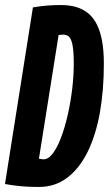

<svg xmlns="http://www.w3.org/2000/svg" viewBox="-35 -730 431 760"><path d="M119.1 10Q95.5 10 72 8.8Q48.5 7.6 26.9 4.8Q5.2 2.1 -15.3 -1.7L95.3 -700.7Q127.1 -706.2 153.2 -708.1Q179.2 -710 206.6 -710Q240.3 -710 267.5 -701.9Q294.7 -693.7 315.2 -676.4Q335.7 -659.1 349.1 -631.8Q362.5 -604.5 369.3 -566.3Q376.1 -528.1 376.1 -477.7Q376.1 -372.9 360.3 -284Q344.4 -195.2 312.1 -129.4Q279.8 -63.6 231.5 -26.8Q183.1 10 119.1 10ZM137.9 -99.4Q156.5 -99.4 174.1 -122.6Q191.6 -145.7 206.5 -184.9Q221.3 -224 232.7 -273.3Q244 -322.5 250.5 -375.5Q257 -428.5 257 -478.5Q257 -503.8 255.6 -523Q254.2 -542.2 251.3 -555.6Q248.3 -569.1 243.5 -577.4Q238.6 -585.7 231.4 -589.3Q224.1 -593 214.3 -593Q211.4 -593 208.9 -592.6Q206.3 -592.3 203.4 -592.3Q200.5 -592.3 197 -591.3L119.1 -101.7Q121.9 -101.4 124.8 -100.9Q127.6 -100.4 131.2 -99.9Q134.7 -99.4 137.9 -99.4Z"/></svg>

Font: Georama
Style: Italic
Weight: 400
Width: 2
Italic angle: -9°
Designer: Jean-Baptiste Levee
Foundry: Production Type
Version: Version 1.000